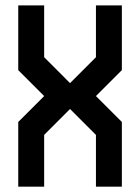

<svg xmlns="http://www.w3.org/2000/svg" viewBox="-20 -704 528 724"><path d="M48.8 -683.6H146.5V-488.3L244.1 -390.6L341.8 -488.3V-683.6H439.5V-439.5L341.8 -341.8L439.5 -244.1V0H341.8V-195.3L244.1 -293L146.5 -195.3V0H48.8V-244.1L146.5 -341.8L48.8 -439.5Z"/></svg>

Font: BabelStone Runic Beorhtnoth
Style: Regular
Weight: 400
Designer: Andrew West
Foundry: BabelStone
Version: Version 7.004;November 9, 2023